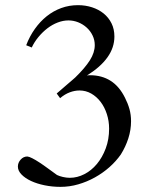

<svg xmlns="http://www.w3.org/2000/svg" viewBox="-20 -708 577 744"><path d="M487.8 -238.3Q487.8 -204.6 477.3 -171.9Q466.8 -139.2 448.2 -109.4Q429.7 -83 404.1 -60.3Q378.4 -37.6 347.7 -20.5Q316.9 -3.4 283.2 6.3Q249.5 16.1 214.4 16.1Q182.6 16.1 152.8 10Q123 3.9 100.1 -6.8Q77.1 -17.6 63.2 -32Q49.3 -46.4 49.3 -62.5Q49.3 -77.6 60.1 -89.6Q70.8 -101.6 85.9 -101.6Q92.8 -101.1 105.2 -94.7Q117.7 -88.4 133.3 -78.1Q148.9 -67.9 166.5 -54.9Q184.1 -42 201.7 -29.3L201.2 -29.8Q210 -25.4 223.9 -22.2Q237.8 -19 250.5 -19Q279.3 -19 306.6 -33Q334 -46.9 355.2 -72.3Q376.5 -97.7 389.6 -132.6Q402.8 -167.5 402.8 -209.5Q402.8 -239.3 394 -266.1Q385.3 -293 369.9 -313.2Q354.5 -333.5 333.5 -345.5Q312.5 -357.4 288.1 -357.4Q269.5 -357.4 250.5 -350.3Q231.4 -343.3 212.9 -327.6L199.7 -345.7Q204.1 -349.6 215.3 -359.1Q226.6 -368.7 238.5 -379.2Q250.5 -389.6 260.3 -397.9Q270 -406.2 271.5 -407.7Q309.6 -444.8 328.4 -474.6Q347.2 -504.4 347.2 -533.2Q347.2 -553.2 338.6 -570.8Q330.1 -588.4 315.7 -601.3Q301.3 -614.3 283 -621.6Q264.6 -628.9 245.1 -628.9Q224.6 -628.9 203.6 -620.8Q182.6 -612.8 163.8 -598.4Q145 -584 129.2 -564.9Q113.3 -545.9 103 -523.9L81.5 -532.7Q94.7 -567.4 115 -595.9Q135.3 -624.5 160.9 -645Q186.5 -665.5 217.3 -676.8Q248 -688 282.2 -688Q311 -688 336.7 -679.7Q362.3 -671.4 381.6 -655.8Q400.9 -640.1 412.1 -617.7Q423.3 -595.2 423.3 -566.4Q423.3 -523.4 396.2 -485.6Q369.1 -447.8 316.9 -415.5Q320.3 -416 323.2 -416.3Q326.2 -416.5 328.6 -416.5Q374.5 -416.5 408.4 -395Q442.4 -373.5 464.4 -329.1Q475.6 -307.1 481.7 -285.2Q487.8 -263.2 487.8 -238.3Z"/></svg>

Font: XB Niloofar
Style: Regular
Weight: 400
Designer: Behnam
Foundry: Irmug
Version: Version 7.201 2008